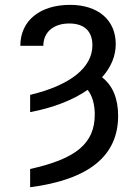

<svg xmlns="http://www.w3.org/2000/svg" viewBox="-20 -573 580 806"><path d="M106.5 -102.3C204.5 -120.7 286.9 -153.4 348 -195.7C367.2 -171.5 377.8 -135.7 377.8 -92.3C377.8 28.4 300.1 93.8 106.5 136.4V213.1C353.3 180.8 475.9 81.3 475.9 -86.6C475.9 -159.4 453.1 -214.1 408.4 -248.6C445.7 -290.1 465.9 -337.4 465.9 -387.8C465.9 -489 391.7 -552.6 274.1 -552.6C146.7 -552.6 65.3 -485.4 65.3 -380.7H161.9C161.9 -437.9 204.5 -474.4 270.6 -474.4C333.8 -474.4 367.9 -442.1 367.9 -382.8C367.9 -289.1 274.5 -214.8 106.5 -174.7Z"/></svg>

Font: Karasuma Gothic
Style: Regular
Weight: 400
Designer: Rasmus Andersson, Ryoko Nishizuka
Foundry: Genbu
Version: Version 1.00